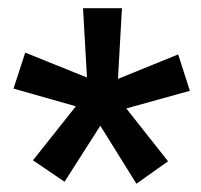

<svg xmlns="http://www.w3.org/2000/svg" viewBox="-20 -731 493 472"><path d="M166.5 -469.7 13.2 -513.2 42 -601.6 193.8 -540.5 184.1 -710.9H279.8L270 -537.1L418 -597.2L446.8 -507.8L290.5 -464.4L393.1 -334.5L315.4 -279.3L226.6 -421.9L138.7 -284.2L61 -336.9Z"/></svg>

Font: Robotiche
Style: Bold
Weight: 700
Designer: Google
Version: Version 2.001150; 2014